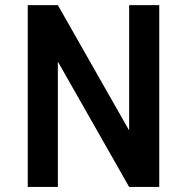

<svg xmlns="http://www.w3.org/2000/svg" viewBox="-20 -740 739 760"><path d="M610.4 -719.7V0H491.2L209 -496.1V0H89.8V-719.7H209L491.2 -223.6V-719.7Z"/></svg>

Font: Allerta
Style: Medium
Weight: 500
Designer: Matt McInerney
Foundry: Matt McInerney
Version: Version 1.0